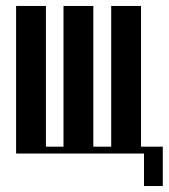

<svg xmlns="http://www.w3.org/2000/svg" viewBox="-20 -515 566 644"><path d="M34 -495H134V-23H193V-495H293V-23H353V-495H453V0H34ZM439 -23H526V109H463V0H439Z"/></svg>

Font: Moniqa Extra Bold Narrow Heading
Style: Regular
Weight: 800
Width: 4
Designer: Rajesh Rajput
Foundry: Rajesh Rajput
Version: Version 1.000;December 15, 2022;FontCreator 14.0.0.2794 32-b